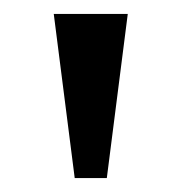

<svg xmlns="http://www.w3.org/2000/svg" viewBox="-20 -734 260 275"><path d="M87 -479 57 -714H163L133 -479Z"/></svg>

Font: Noto Serif Toto
Style: Regular
Weight: 400
Designer: Monotype Design Team
Foundry: Monotype Imaging Inc.
Version: Version 2.001